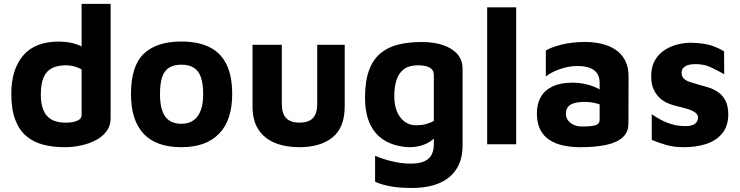

<svg xmlns="http://www.w3.org/2000/svg" viewBox="-20 -734 3767 977"><path d="M308 15Q248.9 15 199.4 2Q150 -10.9 113.8 -41.5Q77.6 -72.1 57.5 -124.9Q37.5 -177.7 37.5 -257.4Q37.5 -380.4 97.8 -451.4Q158.2 -522.4 279.5 -522.4Q295.2 -522.4 321 -519.6Q346.8 -516.7 375.1 -506.7Q403.4 -496.6 425.2 -473.3L395.3 -426.6V-714.2H542.9V-131.5Q542.9 -95.1 523.1 -67.6Q503.2 -40 469.8 -21.9Q436.3 -3.7 394.3 5.6Q352.3 15 308 15ZM313.9 -109.8Q349.8 -109.8 372.5 -119.4Q395.3 -128.9 395.3 -147.6V-380.8Q376.9 -391.1 356.5 -396.4Q336 -401.8 316.6 -401.8Q274.5 -401.8 245.6 -387.7Q216.6 -373.7 202.2 -340.9Q187.7 -308.2 187.7 -252.5Q187.7 -208.3 199.7 -176.5Q211.7 -144.7 239.4 -127.3Q267.1 -109.8 313.9 -109.8Z M903.1 15Q774.9 15 710.7 -53.4Q646.5 -121.9 646.5 -255Q646.5 -398.3 711.6 -460.5Q776.7 -522.7 902.5 -522.7Q987.7 -522.7 1045.4 -494.4Q1103 -466.1 1132.3 -406.9Q1161.5 -347.7 1161.5 -255Q1161.5 -122.2 1094.7 -53.6Q1027.8 15 903.1 15ZM902.8 -104.2Q940 -104.2 964.5 -121.6Q989.1 -139 1001.5 -172.7Q1013.9 -206.3 1013.9 -255Q1013.9 -311.2 1001.3 -343.8Q988.8 -376.5 964.1 -390.7Q939.4 -404.9 902.8 -404.9Q865.2 -404.9 841 -390.1Q816.8 -375.3 805.5 -342.6Q794.1 -310 794.1 -255Q794.1 -178.9 820.4 -141.6Q846.6 -104.2 902.8 -104.2Z M1503.4 15Q1432.5 15 1378.9 -6.9Q1325.2 -28.9 1295.1 -74.6Q1265 -120.4 1265 -192.8V-506H1414V-205.3Q1414 -157.3 1435.6 -133.7Q1457.2 -110.1 1504.1 -110.1Q1551.7 -110.1 1572.9 -133.7Q1594.2 -157.3 1594.2 -205.3V-506H1734.1V-192.8Q1734.1 -85.2 1672.3 -35.1Q1610.4 15 1503.4 15Z M2059.9 15Q1991.3 11.5 1941.5 -16.6Q1891.7 -44.6 1864.6 -99.3Q1837.5 -154.1 1837.5 -237.4Q1837.5 -321.3 1858 -376.6Q1878.6 -431.8 1916.5 -463.1Q1954.4 -494.4 2007.3 -507.4Q2060.3 -520.3 2125.1 -520.3Q2188.2 -520.3 2234.9 -504.3Q2281.6 -488.3 2307.7 -458.2Q2333.8 -428 2333.8 -383.7V6.3Q2333.8 59.4 2316.8 99.5Q2299.7 139.6 2266.4 167.2Q2233.1 194.7 2185.4 208.6Q2137.6 222.5 2075.5 222.5Q2009.4 222.5 1961.8 213.1Q1914.3 203.7 1888.7 190.4V58.7Q1904 65.5 1932.9 75.2Q1961.8 84.9 1997.8 91.7Q2033.9 98.5 2069.6 98.5Q2116.6 98.5 2142.1 85.5Q2167.6 72.5 2177.6 50.4Q2187.6 28.4 2187.6 -0.1V-81.5L2217.5 -60.7Q2201.3 -38.1 2178.9 -21.1Q2156.6 -4 2127.3 5.5Q2098 15 2059.9 15ZM2098.4 -96.5Q2124.1 -96.5 2146.3 -102.2Q2168.5 -107.9 2187.6 -118.9V-350.6Q2187.6 -372.3 2175.9 -382.9Q2164.3 -393.6 2146 -397.7Q2127.7 -401.8 2107.5 -401.8Q2061.8 -401.8 2035.3 -382Q2008.8 -362.3 1997.6 -326.8Q1986.3 -291.4 1986.3 -245.8Q1986.3 -177.1 2017.1 -136.8Q2047.9 -96.5 2098.4 -96.5Z M2606.6 0H2459V-696.7H2606.6Z M2934.1 15Q2887.8 15 2847.6 6.6Q2807.5 -1.8 2776.9 -21.3Q2746.3 -40.7 2729.1 -74.4Q2712 -108.1 2712 -158Q2712 -205.3 2731.6 -240Q2751.3 -274.7 2791.4 -294Q2831.5 -313.3 2892.5 -313.3Q2926.5 -313.3 2958.2 -306.2Q2990 -299.1 3015.6 -287.1Q3041.2 -275.2 3056 -261.1L3062.3 -188.8Q3042.1 -200.9 3014 -208.1Q2985.9 -215.4 2954.2 -215.4Q2905.2 -215.4 2882.4 -200.8Q2859.6 -186.3 2859.6 -155Q2859.6 -135.5 2871 -120.9Q2882.4 -106.2 2900.6 -98.3Q2918.8 -90.3 2939.2 -90.3Q2990.2 -90.3 3010.7 -97Q3031.3 -103.7 3031.3 -125.1V-310.7Q3031.3 -356.8 3001.8 -377.5Q2972.4 -398.2 2918.5 -398.2Q2874.3 -398.2 2829.4 -382.5Q2784.6 -366.8 2757.5 -344.6V-476.8Q2782.9 -493.3 2837.7 -507Q2892.5 -520.6 2960.4 -520.6Q2983.6 -520.6 3012.6 -516.6Q3041.7 -512.5 3070.7 -502.1Q3099.7 -491.7 3124.3 -471.9Q3148.9 -452 3163.7 -420.9Q3178.5 -389.8 3178.5 -343.8L3177.8 -105.3Q3177.8 -62.1 3148.8 -35.4Q3119.7 -8.7 3065.4 3.1Q3011 15 2934.1 15Z M3461.1 15Q3407.1 15 3368.5 3.3Q3329.9 -8.4 3296.5 -22.1V-152.7Q3317 -138.5 3343.1 -124.4Q3369.2 -110.3 3400.5 -101.3Q3431.8 -92.3 3467.3 -92.3Q3502.6 -92.3 3517.3 -104.9Q3532 -117.4 3532 -134.9Q3532 -151.7 3516.8 -162.1Q3501.7 -172.6 3477.7 -179.8Q3453.7 -187 3427 -193.1Q3402.9 -198.3 3379 -208.5Q3355.1 -218.7 3335.8 -236.6Q3316.6 -254.6 3305.1 -281.5Q3293.6 -308.5 3293.6 -346.1Q3293.6 -394.6 3312.6 -427.2Q3331.6 -459.8 3362.6 -479.8Q3393.5 -499.7 3429.8 -508.4Q3466 -517.1 3499.8 -516.4Q3562.3 -514.3 3598.5 -502.7Q3634.7 -491 3664.5 -472.5L3665.2 -356.4Q3631.4 -375 3597.6 -391.3Q3563.7 -407.7 3520.6 -407.7Q3482.4 -407.7 3465.3 -395.7Q3448.2 -383.8 3448.2 -363.8Q3448.2 -344.9 3459.8 -334Q3471.4 -323.1 3490.4 -316.8Q3509.3 -310.4 3531.9 -304.2Q3556.9 -297.6 3583.6 -289.5Q3610.2 -281.4 3633.6 -265.6Q3656.9 -249.7 3671.4 -222.3Q3685.9 -194.8 3685.9 -149.5Q3684.5 -88.8 3653 -52.6Q3621.4 -16.3 3570.5 -0.6Q3519.5 15 3461.1 15Z"/></svg>

Font: Maven Pro
Style: Regular
Weight: 400
Designer: Joe Prince
Foundry: Joe Prince
Version: Version 2.103